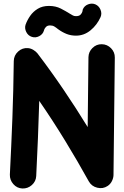

<svg xmlns="http://www.w3.org/2000/svg" viewBox="-20 -988 698 1082"><path d="M106 74.2Q75.7 72.8 55.2 49.6Q34.7 26.4 35.6 -3.9Q43.9 -166.5 49.8 -322.5Q55.7 -478.5 57.6 -643.6Q58.1 -675.8 82.3 -697.8Q106.4 -719.7 138.2 -716.8Q154.3 -715.3 168.7 -706.3Q183.1 -697.3 190.9 -687.5Q267.1 -587.4 338.1 -482.7Q409.2 -377.9 474.1 -272L478.5 -665.5Q479 -695.8 501 -717.5Q522.9 -739.3 553.7 -738.8Q584 -738.3 605.7 -716.3Q627.4 -694.3 627 -663.6L619.6 -1Q619.1 15.6 610.6 32.7Q602.1 49.8 586.4 60.1Q560.1 77.6 528.1 69.8Q496.1 62 480.5 34.2Q417.5 -79.6 347.4 -194.3Q277.3 -309.1 201.2 -419.4Q198.2 -314 193.8 -208.7Q189.5 -103.5 184.1 3.9Q182.6 34.2 159.7 54.7Q136.7 75.2 106 74.2ZM159.2 -780.3Q138.2 -787.1 127.9 -807.9Q117.7 -828.6 124 -848.6Q133.3 -874.5 150.1 -898.7Q167 -922.9 193.1 -938.7Q219.2 -954.6 255.9 -954.6Q293.9 -954.6 322.8 -939.7Q351.6 -924.8 374 -910.6Q383.3 -905.3 390.4 -901.1Q397.5 -897 408.2 -897Q426.3 -897 434.3 -905.8Q442.4 -914.6 444.6 -923.8Q446.8 -933.1 446.3 -934.1Q454.6 -955.1 476.3 -963.4Q498 -971.7 517.6 -963.4Q537.6 -954.6 546.4 -933.3Q555.2 -912.1 546.9 -892.1Q526.9 -847.2 490.2 -817.1Q453.6 -787.1 408.2 -787.1Q379.9 -787.1 355.5 -796.6Q331.1 -806.2 307.1 -823.7Q296.4 -832.5 286.4 -838.6Q276.4 -844.7 262.2 -844.7Q248 -844.7 240.2 -837.2Q232.4 -829.6 229.7 -822.3Q227.1 -814.9 227.5 -815.4Q221.2 -794.4 200.4 -783.9Q179.7 -773.4 159.2 -780.3Z"/></svg>

Font: Mikhak-DS1-FD ExtraBold
Style: Regular
Weight: 800
Designer: Amin Abedi
Version: Version 3.2